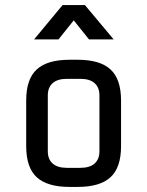

<svg xmlns="http://www.w3.org/2000/svg" viewBox="-20 -735 580 755"><path d="M210 -580H114L226 -715H314L427 -580H330L270 -655ZM286 0H253Q166 0 124.5 -38Q83 -76 83 -160V-340Q83 -424 124.5 -462Q166 -500 253 -500H286Q373 -500 414.5 -462Q456 -424 456 -340V-160Q456 -76 414.5 -38Q373 0 286 0ZM296 -425H243Q206 -425 187 -408Q168 -391 168 -360V-140Q168 -109 187 -92Q206 -75 243 -75H296Q333 -75 352 -92Q371 -109 371 -140V-360Q371 -391 352 -408Q333 -425 296 -425Z"/></svg>

Font: Share Tech Mono
Style: Regular
Weight: 400
Designer: Ralph Oliver du Carrois
Foundry: Ralph Oliver du Carrois
Version: Version 1.003